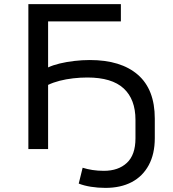

<svg xmlns="http://www.w3.org/2000/svg" viewBox="-20 -725 841 934"><path d="M493 189Q456 189 422 183.5Q388 178 363 168L382 91Q404 98 430 102Q456 106 485 106Q556 106 597.5 67Q639 28 639 -52V-142Q639 -242 581.5 -295Q524 -348 405 -348Q371 -348 336 -344Q301 -340 270 -332Q239 -324 214 -312V0H118V-705H568V-621H214V-397Q237 -408 270 -416Q303 -424 341.5 -428.5Q380 -433 417 -433Q568 -433 650.5 -361.5Q733 -290 733 -148V-53Q733 24 703.5 78.5Q674 133 620.5 161Q567 189 493 189Z"/></svg>

Font: Nunito Sans 7pt SemiExpanded
Style: Regular
Weight: 400
Width: 6
Designer: Vernon Adams
Foundry: Vernon Adams
Version: Version 3.101;gftools[0.9.27]